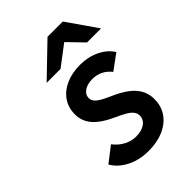

<svg xmlns="http://www.w3.org/2000/svg" viewBox="-218 -829 938 938"><g transform="rotate(-45 251.0 -360.0)"><path d="M241 12Q200.5 12 164.8 0.8Q129 -10.5 101 -31.5Q73 -52.5 57 -80.5L136 -141.5Q158 -112.5 188 -96.8Q218 -81 249.5 -81Q288.5 -81 311.8 -97.8Q335 -114.5 335 -142Q335 -162 316.8 -178.8Q298.5 -195.5 250 -217Q176.5 -250 145.5 -286Q114.5 -322 114.5 -369.5Q114.5 -415.5 138.2 -450Q162 -484.5 204.8 -503.8Q247.5 -523 304.5 -523Q359 -523 404.5 -501Q450 -479 473 -441.5L394 -383.5Q356.5 -431.5 296 -431.5Q262.5 -431.5 240.5 -416.5Q218.5 -401.5 218.5 -377.5Q218.5 -359.5 234.8 -344.8Q251 -330 297 -309.5Q375.5 -276 409 -237.5Q442.5 -199 442.5 -148Q442.5 -75 387.8 -31.5Q333 12 241 12ZM126 -576 288 -732H393.5L502 -576H405L327.5 -656L222 -576Z"/></g></svg>

Font: Overpass SemiBold
Style: Italic
Weight: 600
Italic angle: -10°
Designer: Delve Withrington, Dave Bailey, Thomas Jockin
Foundry: Delve Fonts LLC
Version: Version 4.000